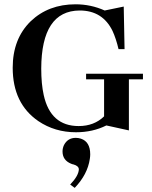

<svg xmlns="http://www.w3.org/2000/svg" viewBox="-20 -616 719 907"><path d="M386.7 -267.6V-241.2H471.7V-66.4Q424.8 -20.5 351.6 -20.5Q218.8 -20.5 186.5 -167Q174.8 -219.7 174.8 -292Q175.8 -565.4 356.4 -566.4Q464.8 -566.4 511.7 -469.7Q528.3 -433.6 540 -383.8H568.4L564.5 -585L474.6 -566.4Q409.2 -595.7 336.9 -595.7Q209 -595.7 125 -515.6Q40 -432.6 40 -295.9Q40 -127 161.1 -43.9Q239.3 8.8 338.9 8.8Q418 8.8 482.4 -23.4L588.9 0V-241.2H655.3V-267.6ZM406.2 113.3Q406.2 53.7 362.3 39.1Q350.6 35.2 337.9 35.2Q299.8 35.2 282.2 69.3Q275.4 84 275.4 99.6Q275.4 140.6 315.4 157.2Q322.3 160.2 328.1 161.1Q351.6 168 352.5 183.6Q351.6 213.9 311.5 255.9L333 271.5Q393.6 208 404.3 134.8Q406.2 123 406.2 113.3Z"/></svg>

Font: Abhaya Libre
Style: Bold
Weight: 700
Designer: Pushpananda Ekanayake, Sol Matas, Pathum Egodawatta
Foundry: Mooniak
Version: Version 1.050 ; ttfautohint (v1.6)